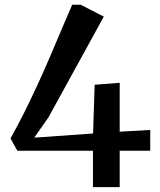

<svg xmlns="http://www.w3.org/2000/svg" viewBox="-20 -766 654 786"><path d="M360.5 0V-149H51L23 -199.5Q51 -249 78.5 -304Q106 -359 132.5 -416.5Q159 -474 183.8 -531.8Q208.5 -589.5 231.5 -644Q254.5 -698.5 275.5 -746.5H310.5L405 -698L178 -285L120 -202.5L361 -219.5L367.5 -419L470 -427V-227L595 -234V-149H470V0Z"/></svg>

Font: Merriweather 48pt SemiBold
Style: Regular
Weight: 600
Version: Version 2.100